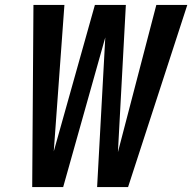

<svg xmlns="http://www.w3.org/2000/svg" viewBox="-20 -755 776 775"><path d="M187 0H235L405 -604L372 0H497L736 -735H611L456 -141L488 -735H363L197 -144L240 -735H115L110 0Z"/></svg>

Font: Iosevka Sparkle
Style: Bold Italic
Weight: 700
Italic angle: -9°
Designer: Belleve Invis
Foundry: Belleve Invis
Version: Version 4.5.0; ttfautohint (v1.8.3)